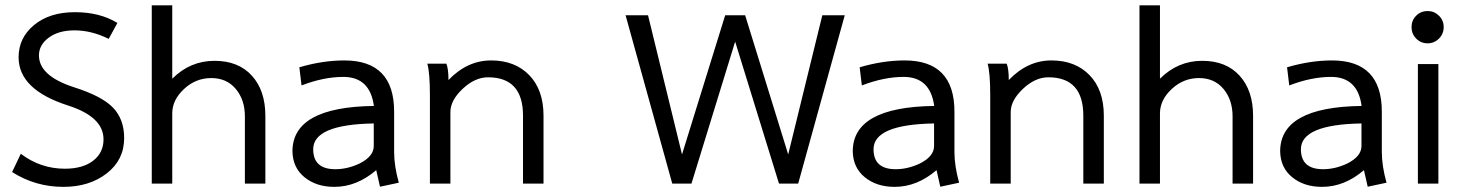

<svg xmlns="http://www.w3.org/2000/svg" viewBox="-20 -701 5580 733"><path d="M454 -173.8Q454 -90.6 387.6 -39.1Q321.3 12.4 221.8 12.4Q115.3 12.4 26.2 -44.1L59.4 -113.9Q134.7 -56.9 227.7 -56.9Q296 -56.9 335.6 -87.4Q375.2 -117.8 375.2 -169.3Q375.2 -254.5 240.6 -298Q51 -358.4 51 -482.2Q51 -556.9 110.4 -605.7Q169.8 -654.5 265.8 -654.5Q361.4 -654.5 428.2 -613.4L395 -552.5Q329.7 -585.1 264.4 -585.1Q204 -585.1 166.3 -557.4Q128.7 -529.7 128.7 -489.6Q128.7 -410.9 262.9 -367.8Q368.8 -334.2 411.4 -290.1Q454 -246 454 -173.8Z M993.1 0H914.9V-256.9Q914.9 -319.8 880.2 -361.4Q845.5 -403 786.6 -403Q727.2 -403 682.4 -361.1Q637.6 -319.3 637.6 -268.3V0H559.4V-680.7H637.6V-400.5Q705.9 -468.8 799 -468.8Q890.1 -468.8 941.6 -412.1Q993.1 -355.4 993.1 -258.4Z M1502.5 -3.5 1430.7 11.9 1416.3 -51.5Q1342.1 12.4 1256.4 12.4Q1187.6 12.4 1142.6 -24.3Q1097.5 -60.9 1096.5 -123.3Q1096.5 -292.6 1407.4 -296.5Q1392.6 -407.4 1290.6 -407.4Q1215.8 -407.4 1131.2 -374.8L1122.8 -444.1Q1211.9 -470.3 1294.6 -470.3Q1484.7 -470.3 1484.7 -274.8V-120.3Q1484.7 -67.8 1502.5 -3.5ZM1406.9 -143.6V-229.7Q1175.7 -225.7 1175.7 -131.2Q1175.7 -55 1260.4 -55Q1306.4 -55 1352.5 -76.7Q1406.9 -104 1406.9 -143.6Z M2055 0H1976.7V-259.4Q1976.7 -405.9 1843.1 -405.9Q1793.1 -405.9 1746.3 -361.9Q1699.5 -317.8 1699.5 -273.3V0H1621.3V-337.6Q1621.3 -422.8 1611.4 -457.9H1684.2Q1692.1 -438.1 1692.1 -395.5Q1763.9 -470.3 1855 -470.3Q1946 -470.3 2000.5 -414.1Q2055 -357.9 2055 -259.4Z M3027.2 0H2954L2786.6 -542.1L2619.8 0H2546.5L2368.3 -642.6H2454L2583.7 -111.4L2748.5 -642.6H2824.8L2989.1 -111.4L3119.3 -642.6H3205Z M3641.6 -3.5 3569.8 11.9 3555.4 -51.5Q3481.2 12.4 3395.5 12.4Q3326.7 12.4 3281.7 -24.3Q3236.6 -60.9 3235.6 -123.3Q3235.6 -292.6 3546.5 -296.5Q3531.7 -407.4 3429.7 -407.4Q3355 -407.4 3270.3 -374.8L3261.9 -444.1Q3351 -470.3 3433.7 -470.3Q3623.8 -470.3 3623.8 -274.8V-120.3Q3623.8 -67.8 3641.6 -3.5ZM3546 -143.6V-229.7Q3314.9 -225.7 3314.9 -131.2Q3314.9 -55 3399.5 -55Q3445.5 -55 3491.6 -76.7Q3546 -104 3546 -143.6Z M4194.1 0H4115.8V-259.4Q4115.8 -405.9 3982.2 -405.9Q3932.2 -405.9 3885.4 -361.9Q3838.6 -317.8 3838.6 -273.3V0H3760.4V-337.6Q3760.4 -422.8 3750.5 -457.9H3823.3Q3831.2 -438.1 3831.2 -395.5Q3903 -470.3 3994.1 -470.3Q4085.1 -470.3 4139.6 -414.1Q4194.1 -357.9 4194.1 -259.4Z M4763.9 0H4685.6V-256.9Q4685.6 -319.8 4651 -361.4Q4616.3 -403 4557.4 -403Q4498 -403 4453.2 -361.1Q4408.4 -319.3 4408.4 -268.3V0H4330.2V-680.7H4408.4V-400.5Q4476.7 -468.8 4569.8 -468.8Q4660.9 -468.8 4712.4 -412.1Q4763.9 -355.4 4763.9 -258.4Z M5273.3 -3.5 5201.5 11.9 5187.1 -51.5Q5112.9 12.4 5027.2 12.4Q4958.4 12.4 4913.4 -24.3Q4868.3 -60.9 4867.3 -123.3Q4867.3 -292.6 5178.2 -296.5Q5163.4 -407.4 5061.4 -407.4Q4986.6 -407.4 4902 -374.8L4893.6 -444.1Q4982.7 -470.3 5065.3 -470.3Q5255.4 -470.3 5255.4 -274.8V-120.3Q5255.4 -67.8 5273.3 -3.5ZM5177.7 -143.6V-229.7Q4946.5 -225.7 4946.5 -131.2Q4946.5 -55 5031.2 -55Q5077.2 -55 5123.3 -76.7Q5177.7 -104 5177.7 -143.6Z M5471.3 0H5393.1V-456.4H5471.3ZM5491.6 -597.5Q5491.6 -571.8 5473.5 -553.7Q5455.4 -535.6 5430.2 -535.6Q5404.5 -535.6 5386.6 -553.7Q5368.8 -571.8 5368.8 -597.5Q5368.8 -623.3 5386.6 -641.1Q5404.5 -658.9 5430.2 -658.9Q5455.4 -658.9 5473.5 -641.1Q5491.6 -623.3 5491.6 -597.5Z"/></svg>

Font: Shan Wanhai
Style: Regular
Weight: 400
Designer: Khon Soe Zaw Thu
Foundry: Shan Unicode
Version: Version 1.00 June 3, 2017, initial release